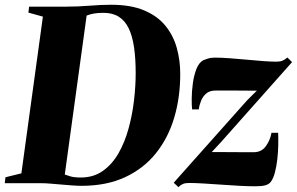

<svg xmlns="http://www.w3.org/2000/svg" viewBox="-40 -771 1249 808"><path d="M82.5 -743H237.5Q288.5 -743 336.5 -747Q384.5 -751 428 -751Q510.5 -751 566.8 -727.2Q623 -703.5 656.2 -662.5Q689.5 -621.5 704 -569.2Q718.5 -517 718.5 -459.5Q718.5 -361 693.2 -276Q668 -191 616.5 -126.5Q565 -62 486.8 -25.5Q408.5 11 303 11Q284.5 11 262 9.2Q239.5 7.5 216.5 5.5Q193.5 3.5 172.5 1.8Q151.5 0 135.5 0H-20L-17 -25L50 -41.5L140.5 -701L79.5 -718ZM230 -17.5 191 -46.5Q213 -43.5 227.2 -38.2Q241.5 -33 257.2 -28.5Q273 -24 300 -24Q354 -24 393.2 -52Q432.5 -80 459 -126.5Q485.5 -173 501.2 -230.8Q517 -288.5 524 -349Q531 -409.5 531 -463.5Q531 -525 524 -572.5Q517 -620 501.5 -652Q486 -684 460 -700.5Q434 -717 395 -717Q370 -717 353.8 -713.8Q337.5 -710.5 327.5 -706.5Q317.5 -702.5 310.5 -698.5L327 -723ZM1041 -389.5Q1027.5 -389.5 1010.8 -389.5Q994 -389.5 975.2 -389.8Q956.5 -390 937.5 -390Q918.5 -390 900.8 -390Q883 -390 867.5 -390Q843 -390 828.5 -378Q814 -366 806.5 -347.8Q799 -329.5 796.5 -310.5H768.5Q766.5 -326 766.8 -356Q767 -386 771.5 -419.8Q776 -453.5 786.5 -480.5Q797 -507.5 815.5 -517.5Q821 -520 834 -524.2Q847 -528.5 864 -528.5Q890 -528.5 925 -526Q960 -523.5 996.8 -520Q1033.5 -516.5 1066.5 -514Q1099.5 -511.5 1122 -511.5Q1139 -511.5 1148.5 -515.5Q1158 -519.5 1169.5 -529L1189 -509.5L890.5 -173.5L851 -131Q869.5 -131 890.8 -131Q912 -131 935.2 -130.8Q958.5 -130.5 982 -130.5Q1005.5 -130.5 1028.5 -130.5Q1060.5 -130.5 1078.8 -155.8Q1097 -181 1102.5 -212H1130.5Q1131.5 -190.5 1131 -161Q1130.5 -131.5 1127 -100.8Q1123.5 -70 1116.8 -44.5Q1110 -19 1099 -5Q1091.5 4.5 1076.8 8.8Q1062 13 1033 13Q1006.5 13 968.5 11Q930.5 9 890 6Q849.5 3 813.8 1Q778 -1 755 -1Q740 -1 729.8 3.2Q719.5 7.5 711 16.5L691 -2L1000.5 -349.5Z"/></svg>

Font: Merriweather 120pt Black
Style: Italic
Weight: 900
Italic angle: -7.8°
Version: Version 2.101